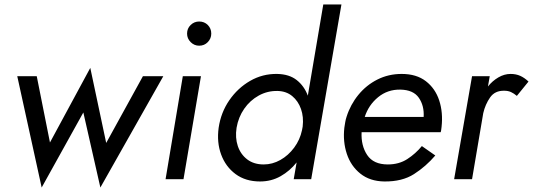

<svg xmlns="http://www.w3.org/2000/svg" viewBox="-20 -800 2379 857"><path d="M57 -460 166 37 352 -298 428 37 709 -460H618L454 -162L383 -497L203 -164L144 -460Z M815 -650Q815 -628 831 -612Q847 -596 869 -596Q892 -596 907.5 -612Q923 -628 923 -650Q923 -673 907.5 -688.5Q892 -704 869 -704Q847 -704 831 -688.5Q815 -673 815 -650ZM796 -460 719 0H799L877 -460Z M956 -230Q947 -165 967 -110.5Q987 -56 1031.5 -23Q1076 10 1141 10Q1191 10 1232.5 -13.5Q1274 -37 1304 -75L1291 0H1369L1504 -780H1423L1354 -373Q1338 -416 1304.5 -442.5Q1271 -469 1217 -470Q1152 -471 1096.5 -439Q1041 -407 1003.5 -352.5Q966 -298 956 -230ZM1036 -230Q1044 -277 1070 -314.5Q1096 -352 1135 -373.5Q1174 -395 1219 -394Q1258 -393 1284.5 -371Q1311 -349 1323.5 -313.5Q1336 -278 1331 -235L1328 -219Q1319 -176 1293 -141Q1267 -106 1231.5 -86Q1196 -66 1157 -66Q1113 -66 1083.5 -88.5Q1054 -111 1041.5 -148Q1029 -185 1036 -230Z M1608 -278Q1625 -331 1667.5 -366Q1710 -401 1767 -400Q1825 -399 1849.5 -363.5Q1874 -328 1871 -278ZM1594 -210H1947Q1949 -216 1949.5 -222Q1950 -228 1951 -234Q1958 -298 1940.5 -351.5Q1923 -405 1881 -437.5Q1839 -470 1773 -470Q1714 -470 1664.5 -445Q1615 -420 1579.5 -376.5Q1544 -333 1527 -279Q1523 -267 1521 -255Q1519 -243 1517 -230Q1510 -168 1528 -113.5Q1546 -59 1588.5 -25Q1631 9 1695 10Q1775 11 1828 -23Q1881 -57 1923 -106L1863 -148Q1835 -114 1798 -90Q1761 -66 1711 -66Q1647 -66 1619 -108Q1591 -150 1594 -210Z M2287 -372 2339 -436Q2321 -453 2302 -461.5Q2283 -470 2259 -470Q2231 -470 2204.5 -454.5Q2178 -439 2158 -414L2166 -460H2087L2007 0H2087L2137 -295Q2146 -334 2167.5 -365Q2189 -396 2231 -395Q2248 -395 2261 -389Q2274 -383 2287 -372Z"/></svg>

Font: Jost* 400 Book Italic
Style: Italic
Weight: 400
Italic angle: -10°
Version: Version 3.200; ttfautohint (v0.97) -l 8 -r 50 -G 200 -x 14 -